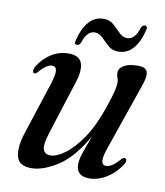

<svg xmlns="http://www.w3.org/2000/svg" viewBox="-72 -656 623 725"><g transform="rotate(10 239.5 -293.5)"><path d="M438.5 -90Q444 -89 444.5 -82.2Q445 -75.5 440 -67.5Q417.5 -32.5 384.8 -12Q352 8.5 318 8.5Q268 8.5 268 -37Q268 -56.5 278.2 -85.8Q288.5 -115 302 -151Q252.5 -63 196.5 -27.2Q140.5 8.5 96 8.5Q47.5 8.5 39 -27.5Q30.5 -63.5 50.5 -122.5L114 -317.5Q126.5 -356.5 124 -371.5Q121.5 -386.5 107.5 -386.5Q97.5 -386.5 85.8 -379.2Q74 -372 57.5 -353Q50 -344.5 45.5 -346.5Q40.5 -347 39.5 -353.8Q38.5 -360.5 44 -371Q63 -403 93.2 -422.8Q123.5 -442.5 161 -442.5Q201 -442.5 211.2 -416Q221.5 -389.5 206 -341.5L140 -134.5Q125 -88 130.8 -69.8Q136.5 -51.5 159 -51.5Q182 -51.5 214 -74.8Q246 -98 278.8 -146.2Q311.5 -194.5 336.5 -269Q351.5 -312.5 356.2 -333Q361 -353.5 361 -365Q361 -376 357.5 -384.2Q354 -392.5 354 -403.5Q354 -421 373.5 -431.8Q393 -442.5 427 -442.5Q456.5 -442.5 462.2 -425.5Q468 -408.5 454.5 -371L368.5 -122Q353.5 -80.5 355.8 -64.8Q358 -49 372.5 -49Q382.5 -49 394.8 -56.2Q407 -63.5 426 -85Q433.5 -92 438.5 -90ZM342.5 -482Q319.5 -482 304 -496Q288.5 -510 274.8 -524Q261 -538 244 -538Q214 -538 199.5 -491.5Q194.5 -480 185 -480Q173.5 -480 178 -497Q203 -594.5 268.5 -594.5Q291.5 -594.5 307 -580.5Q322.5 -566.5 336.2 -552.2Q350 -538 367.5 -538Q397 -538 411.5 -585Q416.5 -596.5 426 -596.5Q437.5 -596.5 433 -579Q408 -482 342.5 -482Z"/></g></svg>

Font: Fraunces 144pt Soft
Style: Italic
Weight: 400
Italic angle: -16°
Version: Version 1.000;[b76b70a41]